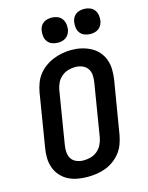

<svg xmlns="http://www.w3.org/2000/svg" viewBox="-140 -1048 880 1141"><g transform="rotate(-15 300.0 -477.0)"><path d="M255 8Q224 8 193 2.5Q162 -3 135.5 -17Q109 -31 89.5 -53.5Q70 -76 60 -104.5Q50 -133 49.5 -164.5Q49 -196 55 -228L108 -553Q113 -580 123 -607Q133 -634 151 -657Q169 -680 193.5 -697.5Q218 -715 245 -725.5Q272 -736 299.5 -741Q327 -746 355 -746Q387 -746 417 -739Q447 -732 473.5 -718Q500 -704 519.5 -681.5Q539 -659 549 -630.5Q559 -602 559.5 -570.5Q560 -539 555 -507L501 -182Q496 -155 486 -128Q476 -101 458 -78Q440 -55 416 -37.5Q392 -20 365 -10Q338 0 310 4Q282 8 255 8ZM257 -93Q279 -93 301 -99Q323 -105 341 -120Q359 -135 369.5 -156Q380 -177 384 -199L437 -523Q441 -546 439.5 -568.5Q438 -591 426 -608.5Q414 -626 393.5 -634Q373 -642 350 -642Q328 -642 306.5 -635.5Q285 -629 267 -614Q249 -599 239 -578.5Q229 -558 225 -536L172 -212Q168 -189 169.5 -166.5Q171 -144 182.5 -126.5Q194 -109 214.5 -101Q235 -93 257 -93ZM491 -808Q472 -808 455 -814.5Q438 -821 427.5 -835Q417 -849 414.5 -867Q412 -885 415 -904Q417 -917 423.5 -928.5Q430 -940 441 -948Q452 -956 465 -959Q478 -962 491 -962Q509 -962 526 -955.5Q543 -949 553.5 -935Q564 -921 567 -903Q570 -885 567 -866Q564 -853 557.5 -841.5Q551 -830 540 -822Q529 -814 516 -811Q503 -808 491 -808ZM291 -808Q272 -808 255 -814.5Q238 -821 227.5 -835Q217 -849 214.5 -867Q212 -885 215 -904Q217 -917 223.5 -928.5Q230 -940 241 -948Q252 -956 265 -959Q278 -962 291 -962Q309 -962 326 -955.5Q343 -949 353.5 -935Q364 -921 367 -903Q370 -885 367 -866Q364 -853 357.5 -841.5Q351 -830 340 -822Q329 -814 316 -811Q303 -808 291 -808Z"/></g></svg>

Font: Zed Sans Extended
Style: Bold Italic
Weight: 700
Width: 7
Italic angle: -9°
Designer: Belleve Invis
Foundry: Belleve Invis
Version: Version 1.0.0; ttfautohint (v1.8.4)